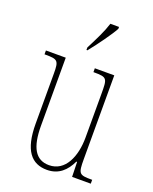

<svg xmlns="http://www.w3.org/2000/svg" viewBox="-145 -847 747 937"><g transform="rotate(20 229.0 -378.0)"><path d="M197 -619V-606H202C240 -653 289 -721 308 -756V-766H263C249 -721 227 -678 197 -619ZM215 10C276 10 313 -26 337 -77H341L343 0H440V-20H438C372 -20 367 -24 367 -101V-536H266V-516H269C339 -516 339 -510 339 -426V-203C339 -104 301 -15 217 -15C147 -15 115 -70 115 -183V-536H12V-516H16C81 -516 87 -511 87 -443V-184C87 -44 135 10 215 10Z"/></g></svg>

Font: Noto Serif Lao ExtraCondensed Thin
Style: Regular
Weight: 100
Width: 2
Designer: Monotype Design Team
Foundry: Monotype Imaging Inc.
Version: Version 2.003